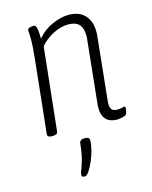

<svg xmlns="http://www.w3.org/2000/svg" viewBox="-114 -603 713 903"><g transform="rotate(-15 242.5 -152.0)"><path d="M401 6Q381 6 364 -2Q347 -10 337.5 -30Q328 -50 331 -86L363 -395Q364 -400 364 -405Q364 -410 364 -414Q364 -449 347.5 -467.5Q331 -486 294 -486Q259 -486 220.5 -466.5Q182 -447 157 -416L114 -12Q112 2 90 2H84Q63 2 64 -13L102 -373Q105 -402 106.5 -425Q108 -448 108 -461Q108 -481 107 -492Q106 -503 106 -507Q106 -516 117 -519Q128 -522 135 -522Q147 -522 150.5 -503.5Q154 -485 154 -454Q184 -491 227.5 -510Q271 -529 308 -529Q359 -529 386.5 -499.5Q414 -470 414 -419Q414 -414 414 -408.5Q414 -403 413 -397L381 -87Q379 -63 386 -51Q393 -39 416 -39Q429 -39 436.5 -41.5Q444 -44 449 -44Q455 -44 455 -35Q454 -27 452 -18.5Q450 -10 447 -6Q443 -1 428 2.5Q413 6 401 6ZM186 225Q181 225 176 223Q171 221 171 214Q171 205 177.5 189.5Q184 174 192 146Q200 118 205 69Q207 51 231 51Q254 51 254 66Q254 87 247 114.5Q240 142 229 167Q218 192 206.5 208.5Q195 225 186 225Z"/></g></svg>

Font: Asap Condensed Condensed ExtraLight
Style: Italic
Weight: 200
Width: 3
Italic angle: -6°
Designer: Pablo Cosgaya
Foundry: Omnibus-Type
Version: Version 3.001; ttfautohint (v1.8.4.7-5d5b)